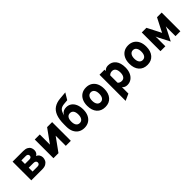

<svg xmlns="http://www.w3.org/2000/svg" viewBox="258 -2123 3710 3710"><g transform="rotate(-45 2113.5 -268.0)"><path d="M76.5 0V-511H366.5Q427 -511 463.8 -491.5Q500.5 -472 516.8 -440.5Q533 -409 533 -373Q533 -334.5 517.5 -308.2Q502 -282 474 -266.5Q515 -252 532.8 -218.8Q550.5 -185.5 550.5 -152.5Q550.5 -114 533 -79Q515.5 -44 477 -22Q438.5 0 376 0ZM214 -310.5H335Q363.5 -310.5 378.8 -323.8Q394 -337 394 -358.5Q394 -381 379.2 -394.5Q364.5 -408 337.5 -408H214ZM214 -103H347Q379.5 -103 395.2 -117.5Q411 -132 411 -156Q411 -178.5 394.2 -193Q377.5 -207.5 342.5 -207.5H214Z M682 0V-511H819.5V-233L1019.5 -511H1157V0H1019.5V-277L819.5 0Z M1522.5 12Q1451 12 1398.5 -20.5Q1346 -53 1317.2 -113Q1288.5 -173 1288.5 -255V-316Q1288.5 -456 1323 -542.8Q1357.5 -629.5 1423.8 -672.2Q1490 -715 1584.5 -723.5L1743 -737.5L1662.5 -604L1567.5 -595.5Q1508.5 -590 1474.2 -563.5Q1440 -537 1420 -467Q1415.5 -451.5 1410.5 -434.5Q1414 -442 1417.8 -448.8Q1421.5 -455.5 1426 -463Q1445.5 -493.5 1478.2 -508.2Q1511 -523 1551.5 -523Q1612.5 -523 1658.8 -490.8Q1705 -458.5 1730.8 -398.5Q1756.5 -338.5 1756.5 -256Q1756.5 -174 1727.8 -113.8Q1699 -53.5 1646.5 -20.8Q1594 12 1522.5 12ZM1522.5 -120Q1568.5 -120 1594.2 -155.5Q1620 -191 1620 -256Q1620 -321 1594.8 -356Q1569.5 -391 1522.5 -391Q1476 -391 1450.8 -356Q1425.5 -321 1425.5 -255Q1425.5 -190 1450.8 -155Q1476 -120 1522.5 -120Z M2092.5 12Q1983 12 1920.2 -59.2Q1857.5 -130.5 1857.5 -255Q1857.5 -337 1886.2 -397.2Q1915 -457.5 1967.8 -490.2Q2020.5 -523 2092.5 -523Q2164 -523 2216.2 -490.5Q2268.5 -458 2297 -397.8Q2325.5 -337.5 2325.5 -255Q2325.5 -131 2263.2 -59.5Q2201 12 2092.5 12ZM2092.5 -120Q2138.5 -120 2163.8 -155.5Q2189 -191 2189 -255Q2189 -319.5 2163.2 -355.2Q2137.5 -391 2092.5 -391Q2047 -391 2021 -354.8Q1995 -318.5 1995 -255Q1995 -192 2021 -156Q2047 -120 2092.5 -120Z M2451.5 203V-511H2589V-475Q2627 -523 2695 -523Q2794 -523 2850.5 -451.5Q2907 -380 2907 -255Q2907 -175 2880.2 -115Q2853.5 -55 2805.5 -21.5Q2757.5 12 2693.5 12Q2625.5 12 2589 -35V141ZM2672 -120Q2718.5 -120 2743.8 -155.5Q2769 -191 2769 -255Q2769 -320.5 2743.8 -355.8Q2718.5 -391 2672 -391Q2619.5 -391 2589 -355V-158Q2598 -141 2621 -130.5Q2644 -120 2672 -120Z M3243.5 12Q3134 12 3071.2 -59.2Q3008.5 -130.5 3008.5 -255Q3008.5 -337 3037.2 -397.2Q3066 -457.5 3118.8 -490.2Q3171.5 -523 3243.5 -523Q3315 -523 3367.2 -490.5Q3419.5 -458 3448 -397.8Q3476.5 -337.5 3476.5 -255Q3476.5 -131 3414.2 -59.5Q3352 12 3243.5 12ZM3243.5 -120Q3289.5 -120 3314.8 -155.5Q3340 -191 3340 -255Q3340 -319.5 3314.2 -355.2Q3288.5 -391 3243.5 -391Q3198 -391 3172 -354.8Q3146 -318.5 3146 -255Q3146 -192 3172 -156Q3198 -120 3243.5 -120Z M3878.5 9 3759.5 -222Q3755 -231.5 3749 -244.2Q3743 -257 3738.5 -268.5Q3739.5 -258 3739.8 -246.5Q3740 -235 3740 -226.5V0H3606.5V-511H3734L3860.5 -264.5Q3866 -253.5 3870.8 -243.8Q3875.5 -234 3878.5 -227Q3882 -234 3886.8 -243.8Q3891.5 -253.5 3896.5 -264.5L4023 -511H4150.5V0H4017V-217Q4017 -225.5 4017.5 -241Q4018 -256.5 4019 -267Q4007.5 -243 3996 -220Z"/></g></svg>

Font: Overpass ExtraBold
Style: Regular
Weight: 800
Designer: Delve Withrington, Dave Bailey, Thomas Jockin
Foundry: Delve Fonts LLC
Version: Version 4.000; ttfautohint (v1.8.3)